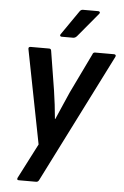

<svg xmlns="http://www.w3.org/2000/svg" viewBox="-59 -744 627 971"><g transform="rotate(5 254.0 -258.5)"><path d="M74 185Q62 185 67 173L158 -4L65 -479Q62 -492 75 -492H169Q179 -492 180 -481L212 -282Q217 -248 221.5 -212Q226 -176 229 -140H231Q247 -176 262 -211.5Q277 -247 292 -280L389 -481Q392 -492 402 -492H498Q504 -492 506.5 -488.5Q509 -485 506 -479L177 174Q172 185 162 185ZM226 -557Q221 -557 219 -561Q217 -565 221 -570L304 -690Q311 -702 322 -702H400Q406 -702 408 -697.5Q410 -693 405 -688L305 -568Q296 -557 285 -557Z"/></g></svg>

Font: Sofia Sans Semi Condensed
Style: Bold Italic
Weight: 700
Italic angle: -9°
Version: Version 4.100